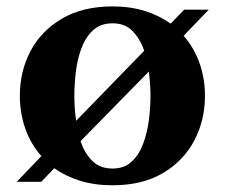

<svg xmlns="http://www.w3.org/2000/svg" viewBox="-20 -554 686 585"><path d="M323 10.5Q268.5 10.5 224 -3.2Q179.5 -17 145.5 -41.5L105.5 0H31L106 -78.5Q74 -114.5 57.2 -161.8Q40.5 -209 40.5 -262Q40.5 -337 73.2 -398.8Q106 -460.5 169.2 -497.5Q232.5 -534.5 323 -534.5Q377 -534.5 421.5 -520.5Q466 -506.5 500 -482L541 -524.5H616L539.5 -445Q571.5 -408.5 588 -361.5Q604.5 -314.5 604.5 -262Q604.5 -187.5 571.8 -125.5Q539 -63.5 476.2 -26.5Q413.5 10.5 323 10.5ZM323 -40.5Q359 -40.5 381.5 -61.8Q404 -83 416.5 -117Q429 -151 433.8 -189.2Q438.5 -227.5 438.5 -262Q438.5 -279.5 437.2 -298.5Q436 -317.5 433.5 -336L225.5 -124Q237 -88.5 260.5 -64.5Q284 -40.5 323 -40.5ZM212 -186 419.5 -399.5Q407 -435.5 384 -459.2Q361 -483 323 -483Q286.5 -483 263.5 -461.8Q240.5 -440.5 228 -406.8Q215.5 -373 211 -334.5Q206.5 -296 206.5 -262Q206.5 -244.5 207.8 -225Q209 -205.5 212 -186Z"/></svg>

Font: Libre Caslon Text
Style: Regular
Weight: 400
Designer: Pablo Impallari, Rodrigo Fuenzalida, Katja Schimmel
Foundry: Pablo Impallari, Rodrigo Fuenzalida
Version: Version 2.000